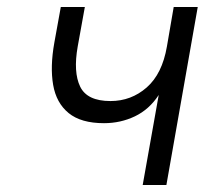

<svg xmlns="http://www.w3.org/2000/svg" viewBox="-20 -531 588 551"><path d="M389.5 0 435.5 -258.5Q408.5 -217 367.2 -197.2Q326 -177.5 278.5 -177.5Q212.5 -177.5 177 -206.5Q141.5 -235.5 132.5 -287.5Q123.5 -339.5 136 -409L154.5 -511H223.5L203 -397.5Q190 -324 210 -282.5Q230 -241 297 -241Q356.5 -241 401 -280Q445.5 -319 459 -397.5L478.5 -511H547.5L457.5 0Z"/></svg>

Font: Overpass Light
Style: Italic
Weight: 300
Italic angle: -10°
Designer: Delve Withrington, Dave Bailey, Thomas Jockin
Foundry: Delve Fonts LLC
Version: Version 4.000; ttfautohint (v1.8.3)